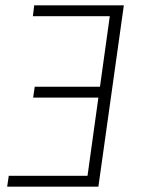

<svg xmlns="http://www.w3.org/2000/svg" viewBox="-20 -704 543 724"><path d="M109 -684H447L351 0H7L13 -41H310L351 -336H105L111 -377H357L394 -643H104Z"/></svg>

Font: Fira Sans ExtraLight
Style: Italic
Weight: 275
Italic angle: -8°
Designer: Carrois Corporate & Edenspiekermann AG
Foundry: Carrois Corporate GbR & Edenspiekermann AG
Version: Version 4.203